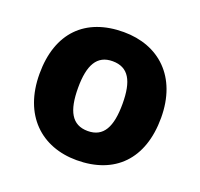

<svg xmlns="http://www.w3.org/2000/svg" viewBox="-104 -726 835 800"><g transform="rotate(20 313.5 -325.5)"><path d="M583 -327C583 -509 471 -610 315 -610C146 -610 44 -509 44 -327C44 -143 156 -41 312 -41C480 -41 583 -143 583 -327ZM215 -327C215 -428 244 -480 313 -480C384 -480 412 -428 412 -327C412 -225 384 -171 314 -171C243 -171 215 -225 215 -327Z"/></g></svg>

Font: Noto Sans Tamil UI ExtraBold
Style: Regular
Weight: 800
Designer: Jelle Bosma - Monotype Design Team
Foundry: Monotype Imaging Inc.
Version: Version 2.004